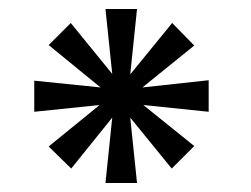

<svg xmlns="http://www.w3.org/2000/svg" viewBox="-20 -739 557 426"><path d="M361 -365 411 -415 298 -506 443 -491V-561L296 -545L411 -638L362 -688L269 -574L284 -719H214L229 -575L137 -688L88 -639L203 -545L56 -560V-491L201 -506L88 -414L138 -365L229 -478L214 -333H284L269 -478Z"/></svg>

Font: Uncut Sans Medium
Style: Regular
Weight: 500
Designer: Kasper Nordkvist
Foundry: UNCUT.wtf
Version: Version 1.304;Glyphs 3.2 (3246)